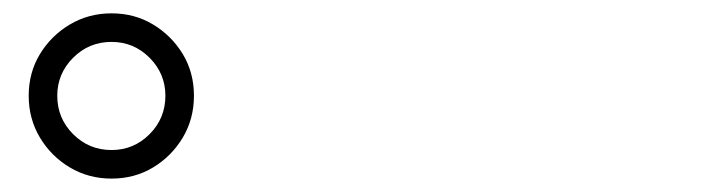

<svg xmlns="http://www.w3.org/2000/svg" viewBox="-20 -872 1040 285"><path d="M145.6 -606.9Q111.5 -606.9 83.6 -623.5Q55.8 -640.1 39.2 -667.9Q22.6 -695.7 22.6 -729.9Q22.6 -764.1 39.2 -791.6Q55.8 -819 83.6 -835.6Q111.5 -852.2 145.6 -852.2Q179.8 -852.2 207.3 -835.6Q234.8 -819 251.4 -791.6Q267.9 -764.1 267.9 -729.9Q267.9 -695.7 251.4 -667.9Q234.8 -640.1 207.3 -623.5Q179.8 -606.9 145.6 -606.9ZM145.6 -649.3Q178.5 -649.3 202 -672.8Q225.5 -696.4 225.5 -729.9Q225.5 -762.7 202 -786.3Q178.5 -809.8 145.6 -809.8Q112.1 -809.8 88.6 -786.3Q65 -762.7 65 -729.9Q65 -696.4 88.6 -672.8Q112.1 -649.3 145.6 -649.3Z"/></svg>

Font: Noto Serif SC ExtraLight
Style: Regular
Weight: 200
Designer: Ryoko NISHIZUKA 西塚涼子 (kana & ideographs); Frank Grießhammer (Latin, Greek & Cyrillic); Wenlong ZHANG 张文龙 (bopomofo); San
Foundry: Adobe
Version: Version 2.002-H1;hotconv 1.1.0;makeotfexe 2.6.0